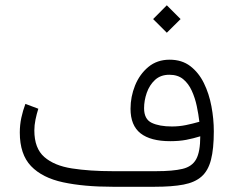

<svg xmlns="http://www.w3.org/2000/svg" viewBox="-20 -714 892 734"><path d="M617.7 -693.8 670.4 -641.1 617.7 -588.9 565.4 -641.1ZM745.6 -192.9Q718.8 -184.6 691.7 -179.4Q664.6 -174.3 630.9 -174.3Q555.7 -174.3 517.3 -204.3Q479 -234.4 479 -298.3Q479 -344.2 496.3 -387.2Q513.7 -430.2 547.1 -458Q580.6 -485.8 628.4 -485.8Q675.3 -485.8 707.5 -461.2Q739.7 -436.5 759.5 -396.2Q779.3 -356 788.3 -307.6Q797.4 -259.3 797.4 -211.9Q797.4 -145 786.6 -103.3Q775.9 -61.5 750.5 -39.1Q725.1 -16.6 681.4 -8.3Q637.7 0 571.8 0H410.2Q300.8 0 221.2 -17.1Q141.6 -34.2 98.6 -79.1Q55.7 -124 55.7 -207.5Q55.7 -236.3 61.5 -263.7Q67.4 -291 77.1 -316.9L126.5 -298.3Q120.1 -278.3 115.7 -256.8Q111.3 -235.4 111.3 -215.3Q111.3 -147 149.4 -113.8Q187.5 -80.6 255.1 -70.1Q322.8 -59.6 410.2 -59.6H577.6Q641.1 -59.6 677.7 -68.4Q714.4 -77.1 730 -105.5Q745.6 -133.8 745.6 -192.9ZM637.2 -230.5Q664.6 -230.5 690.7 -235.8Q716.8 -241.2 742.2 -248.5Q738.8 -277.3 732.2 -308.6Q725.6 -339.8 713.1 -367.2Q700.7 -394.5 680.2 -411.4Q659.7 -428.2 627.4 -428.2Q593.8 -428.2 572.5 -408.4Q551.3 -388.7 541 -359.1Q530.8 -329.6 530.8 -300.3Q530.8 -258.3 560.1 -244.4Q589.4 -230.5 637.2 -230.5Z"/></svg>

Font: Vazirmatn UI ExtraLight
Style: Regular
Weight: 200
Designer: Saber Rastikerdar
Foundry: Saber Rastikerdar
Version: Version 33.003